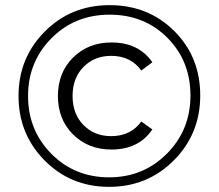

<svg xmlns="http://www.w3.org/2000/svg" viewBox="-20 -723 849 746"><path d="M758 -352Q758 -203 655.5 -100Q553 3 404 3Q255 3 153.5 -99.5Q52 -202 52 -350Q52 -498 154 -600.5Q256 -703 406 -703Q556 -703 657 -602.5Q758 -502 758 -352ZM404 -34Q537 -34 628.5 -126Q720 -218 720 -352Q720 -486 630.5 -576Q541 -666 406 -666Q271 -666 180 -574.5Q89 -483 89 -350Q89 -217 179.5 -125.5Q270 -34 404 -34ZM413 -142Q323 -142 264 -200.5Q205 -259 205 -350Q205 -441 264 -499.5Q323 -558 413 -558Q519 -558 572 -481L529 -449Q488 -506 412 -506Q347 -506 304.5 -463Q262 -420 262 -350Q262 -280 304.5 -237Q347 -194 412 -194Q488 -194 529 -251L572 -220Q519 -142 413 -142Z"/></svg>

Font: Montserrat Alternates
Style: Regular
Weight: 400
Designer: Julieta Ulanovsky
Foundry: Julieta Ulanovsky
Version: Version 7.200;PS 007.200;hotconv 1.0.88;makeotf.lib2.5.64775